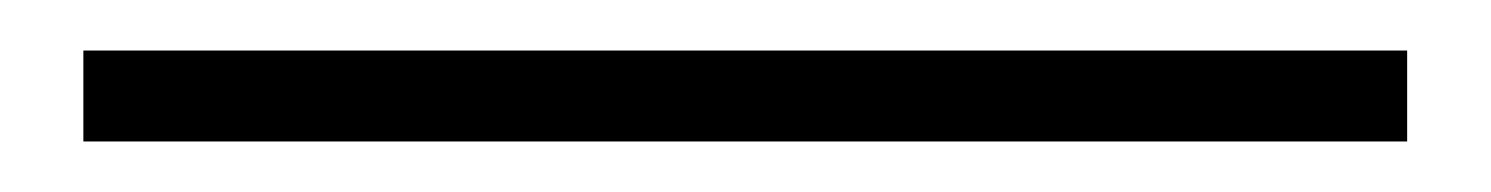

<svg xmlns="http://www.w3.org/2000/svg" viewBox="-20 70 590 76"><path d="M13 126V90H537V126Z"/></svg>

Font: Noto Sans JP
Style: Regular
Weight: 100
Designer: Ryoko NISHIZUKA 西塚涼子 (kana, bopomofo & ideographs); Paul D. Hunt (Latin, Greek & Cyrillic); Sandoll Communications 산돌커뮤니
Foundry: Adobe
Version: Version 2.004;hotconv 1.0.118;makeotfexe 2.5.65603